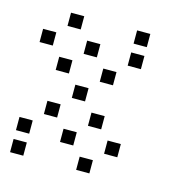

<svg xmlns="http://www.w3.org/2000/svg" viewBox="-100 -771 799 842"><g transform="rotate(15 300.0 -350.0)"><path d="M121 -680Q120 -680 120 -680Q120 -680 120 -679V-621Q120 -620 120 -620Q120 -620 121 -620H179Q180 -620 180 -620Q180 -620 180 -621V-679Q180 -680 180 -680Q180 -680 179 -680ZM421 -680Q420 -680 420 -680Q420 -680 420 -679V-621Q420 -620 420 -620Q420 -620 421 -620H479Q480 -620 480 -620Q480 -620 480 -621V-679Q480 -680 480 -680Q480 -680 479 -680ZM21 -580Q20 -580 20 -580Q20 -580 20 -579V-521Q20 -520 20 -520Q20 -520 21 -520H79Q80 -520 80 -520Q80 -520 80 -521V-579Q80 -580 80 -580Q80 -580 79 -580ZM221 -580Q220 -580 220 -580Q220 -580 220 -579V-521Q220 -520 220 -520Q220 -520 221 -520H279Q280 -520 280 -520Q280 -520 280 -521V-579Q280 -580 280 -580Q280 -580 279 -580ZM421 -580Q420 -580 420 -580Q420 -580 420 -579V-521Q420 -520 420 -520Q420 -520 421 -520H479Q480 -520 480 -520Q480 -520 480 -521V-579Q480 -580 480 -580Q480 -580 479 -580ZM121 -480Q120 -480 120 -480Q120 -480 120 -479V-421Q120 -420 120 -420Q120 -420 121 -420H179Q180 -420 180 -420Q180 -420 180 -421V-479Q180 -480 180 -480Q180 -480 179 -480ZM321 -480Q320 -480 320 -480Q320 -480 320 -479V-421Q320 -420 320 -420Q320 -420 321 -420H379Q380 -420 380 -420Q380 -420 380 -421V-479Q380 -480 380 -480Q380 -480 379 -480ZM221 -380Q220 -380 220 -380Q220 -380 220 -379V-321Q220 -320 220 -320Q220 -320 221 -320H279Q280 -320 280 -320Q280 -320 280 -321V-379Q280 -380 280 -380Q280 -380 279 -380ZM121 -280Q120 -280 120 -280Q120 -280 120 -279V-221Q120 -220 120 -220Q120 -220 121 -220H179Q180 -220 180 -220Q180 -220 180 -221V-279Q180 -280 180 -280Q180 -280 179 -280ZM321 -280Q320 -280 320 -280Q320 -280 320 -279V-221Q320 -220 320 -220Q320 -220 321 -220H379Q380 -220 380 -220Q380 -220 380 -221V-279Q380 -280 380 -280Q380 -280 379 -280ZM21 -180Q20 -180 20 -180Q20 -180 20 -179V-121Q20 -120 20 -120Q20 -120 21 -120H79Q80 -120 80 -120Q80 -120 80 -121V-179Q80 -180 80 -180Q80 -180 79 -180ZM221 -180Q220 -180 220 -180Q220 -180 220 -179V-121Q220 -120 220 -120Q220 -120 221 -120H279Q280 -120 280 -120Q280 -120 280 -121V-179Q280 -180 280 -180Q280 -180 279 -180ZM421 -180Q420 -180 420 -180Q420 -180 420 -179V-121Q420 -120 420 -120Q420 -120 421 -120H479Q480 -120 480 -120Q480 -120 480 -121V-179Q480 -180 480 -180Q480 -180 479 -180ZM21 -80Q20 -80 20 -80Q20 -80 20 -79V-21Q20 -20 20 -20Q20 -20 21 -20H79Q80 -20 80 -20Q80 -20 80 -21V-79Q80 -80 80 -80Q80 -80 79 -80ZM321 -80Q320 -80 320 -80Q320 -80 320 -79V-21Q320 -20 320 -20Q320 -20 321 -20H379Q380 -20 380 -20Q380 -20 380 -21V-79Q380 -80 380 -80Q380 -80 379 -80Z"/></g></svg>

Font: Doto Black Medium
Style: Regular
Weight: 500
Monospace: yes
Version: Version 1.000